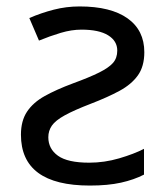

<svg xmlns="http://www.w3.org/2000/svg" viewBox="-20 -566 519 596"><path d="M227 -546Q324 -546 376 -509Q428 -472 428 -404Q428 -360 408 -332Q388 -304 351 -284Q314 -264 262 -244Q210 -224 181 -208Q152 -192 141 -176Q130 -160 130 -140Q130 -104 160 -82.5Q190 -61 257 -61Q304 -61 350 -74.5Q396 -88 427 -104V-24Q396 -8 355.5 1Q315 10 259 10Q45 10 45 -148Q45 -191 64 -219.5Q83 -248 119 -268Q155 -288 206 -307Q258 -326 288 -341Q318 -356 331 -371Q344 -386 344 -409Q344 -439 315.5 -456.5Q287 -474 233 -474Q202 -474 168.5 -464Q135 -454 101 -440L71 -510Q108 -526 147 -536Q186 -546 227 -546Z"/></svg>

Font: Noto Sans
Style: Regular
Weight: 400
Designer: Monotype Design Team
Foundry: Monotype Imaging Inc.
Version: Version 1.902